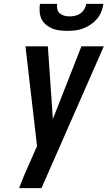

<svg xmlns="http://www.w3.org/2000/svg" viewBox="-20 -975 558 995"><path d="M79 0Q94 -40 111 -79.5Q128 -119 146 -159L172 -218L112 -735H228L254 -358L402 -735H518L195 0ZM329 -815Q308 -815 288 -817.5Q268 -820 250 -827.5Q232 -835 217.5 -847.5Q203 -860 195 -877Q187 -894 185.5 -914.5Q184 -935 187 -955H276Q274 -941 277 -927.5Q280 -914 290 -905.5Q300 -897 313.5 -893.5Q327 -890 341 -890Q355 -890 370 -893.5Q385 -897 397 -905.5Q409 -914 417 -927.5Q425 -941 427 -955H516Q513 -935 505 -914.5Q497 -894 482.5 -877Q468 -860 449.5 -847.5Q431 -835 411 -827.5Q391 -820 370 -817.5Q349 -815 329 -815Z"/></svg>

Font: Iosevka Custom
Style: Bold Italic
Weight: 700
Italic angle: -9°
Designer: Belleve Invis
Foundry: Belleve Invis
Version: Version 30.3.1; ttfautohint (v1.8.3)